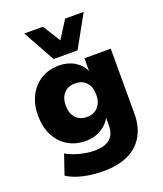

<svg xmlns="http://www.w3.org/2000/svg" viewBox="-170 -878 998 1178"><g transform="rotate(-20 329.0 -289.0)"><path d="M300 191Q234 191 172 177.5Q110 164 65 135L109 6Q134 21 165 31.5Q196 42 228.5 48Q261 54 288 54Q359 54 392.5 25.5Q426 -3 426 -62V-114H427Q408 -74 363.5 -47Q319 -20 264 -20Q196 -20 145.5 -50.5Q95 -81 66.5 -136.5Q38 -192 38 -266Q38 -340 66.5 -395Q95 -450 145.5 -481Q196 -512 264 -512Q320 -512 364 -485.5Q408 -459 426 -416V-500H598V-76Q598 9 563 69Q528 129 462 160Q396 191 300 191ZM319 -156Q364 -156 391 -185.5Q418 -215 418 -266Q418 -317 391 -346Q364 -375 319 -375Q273 -375 246 -346Q219 -317 219 -266Q219 -215 246 -185.5Q273 -156 319 -156ZM247 -560 131 -769H253L325 -654L398 -769H519L403 -560Z"/></g></svg>

Font: Nunito Sans 9pt Black
Style: Regular
Weight: 900
Version: Version 3.101;gftools[0.9.27]